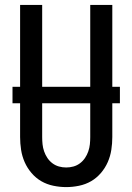

<svg xmlns="http://www.w3.org/2000/svg" viewBox="-20 -755 540 783"><path d="M250 8Q224 8 197.5 2.5Q171 -3 148.5 -16Q126 -29 108.5 -49.5Q91 -70 80.5 -94Q70 -118 66 -144Q62 -170 62 -196V-334H31V-401H62V-735H152V-401H348V-735H438V-401H469V-334H438V-196Q438 -170 434 -144Q430 -118 419.5 -94Q409 -70 391.5 -49.5Q374 -29 351.5 -16Q329 -3 302.5 2.5Q276 8 250 8ZM250 -72Q265 -72 279.5 -76Q294 -80 306 -89Q318 -98 326.5 -110.5Q335 -123 340 -137.5Q345 -152 346.5 -166.5Q348 -181 348 -196V-334H152V-196Q152 -181 153.5 -166.5Q155 -152 160 -137.5Q165 -123 173.5 -110.5Q182 -98 194 -89Q206 -80 220.5 -76Q235 -72 250 -72Z"/></svg>

Font: Iosevka SS18 Medium
Style: Regular
Weight: 500
Monospace: yes
Designer: Belleve Invis
Foundry: Belleve Invis
Version: Version 25.1.1; ttfautohint (v1.8.4)